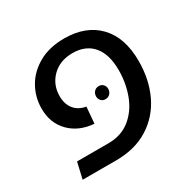

<svg xmlns="http://www.w3.org/2000/svg" viewBox="-133 -711 842 843"><g transform="rotate(-30 288.0 -289.0)"><path d="M73 -82H232Q298 -82 343 -118.5Q388 -155 410 -213.5Q432 -272 432 -338Q432 -419 395.5 -461.5Q359 -504 293 -504Q229 -504 189.5 -465Q150 -426 150 -368Q150 -327 171 -301.5Q192 -276 229 -270L222 -187Q146 -193 100 -240Q54 -287 54 -360Q54 -418 82 -467.5Q110 -517 164 -547.5Q218 -578 293 -578Q403 -578 465.5 -513Q528 -448 528 -329Q528 -235 492.5 -160.5Q457 -86 388.5 -43Q320 0 224 0H54ZM351 -290Q351 -303 342.5 -312Q334 -321 321 -321Q306 -321 297 -311Q288 -301 288 -287Q288 -274 296.5 -265Q305 -256 318 -256Q333 -256 342 -266Q351 -276 351 -290Z"/></g></svg>

Font: FiraGO
Style: Italic
Weight: 400
Italic angle: -8°
Designer: bBox Type GmbH
Foundry: bBox Type GmbH
Version: Version 1.001